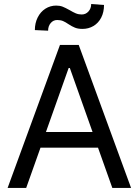

<svg xmlns="http://www.w3.org/2000/svg" viewBox="-20 -929 686 949"><path d="M17.6 0 276.4 -707H369.1L627.9 0H535.2L464.4 -199.2H180.2L109.4 0ZM437.5 -276.4 325.2 -592.8H319.3L207 -276.4ZM257.8 -901.4Q275.9 -901.4 289.6 -896Q303.2 -890.6 324.2 -878.9Q341.3 -868.7 354.7 -863Q368.2 -857.4 383.8 -857.4Q403.8 -857.4 417.2 -872.3Q430.7 -887.2 430.7 -909.2L494.1 -904.3Q494.1 -868.7 480.2 -841.8Q466.3 -814.9 441.9 -800.5Q417.5 -786.1 387.7 -786.1Q365.7 -786.1 350.6 -792.2Q335.4 -798.3 318.4 -809.6Q303.7 -819.8 291.5 -825Q279.3 -830.1 262.7 -830.1Q243.2 -830.1 230.5 -814.9Q217.8 -799.8 217.8 -777.3L152.3 -780.3Q152.3 -814.9 166.3 -842.8Q180.2 -870.6 204.3 -886Q228.5 -901.4 257.8 -901.4Z"/></svg>

Font: Pretendard GOV
Style: Regular
Weight: 400
Designer: Base glyphs from Inter by Rasmus Andersson; Hangeul glyphs from Noto Sans CJK(Source Han Sans) by Jang Soo-young and Kan
Foundry: Kil Hyung-jin
Version: Version 1.309